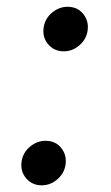

<svg xmlns="http://www.w3.org/2000/svg" viewBox="-20 -540 328 566"><path d="M103 6.3Q74.7 6.3 56.9 -14.6Q39.1 -35.6 43.9 -65.4Q48.3 -91.3 69.1 -108.2Q89.8 -125 113.8 -125Q143.6 -125 160.4 -104Q177.2 -83 173.3 -55.2Q169.9 -29.8 149.4 -11.7Q128.9 6.3 103 6.3ZM168 -388.7Q139.6 -388.7 121.8 -409.7Q104 -430.7 108.9 -460.4Q113.3 -486.3 134 -503.2Q154.8 -520 178.7 -520Q208.5 -520 225.3 -499Q242.2 -478 238.3 -450.2Q234.9 -424.8 214.4 -406.7Q193.8 -388.7 168 -388.7Z"/></svg>

Font: Inter Variable
Style: Italic
Weight: 400
Italic angle: -9.39999°
Designer: Rasmus Andersson
Foundry: rsms
Version: Version 4.001;git-9221beed3